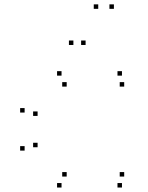

<svg xmlns="http://www.w3.org/2000/svg" viewBox="-20 -828 660 858"><path d="M525 10V-10H505V10ZM535 -39V-59H515V-39ZM278 -39V-59H258V-39ZM148 -170V-190H128V-170ZM148 -310V-330H128V-310ZM278 -441V-461H258V-441ZM535 -441V-461H515V-441ZM525 -490V-510H505V-490ZM255 -490V-510H235V-490ZM90 -325V-345H70V-325ZM90 -155V-175H70V-155ZM255 10V-10H235V10ZM308 -627V-647H288V-627ZM419 -788.5V-808.5H399V-788.5ZM489 -788.5V-808.5H469V-788.5ZM362.5 -627V-647H342.5V-627Z"/></svg>

Font: Monaspace Krypton Dots Var
Style: Regular
Weight: 400
Designer: Riley Cran and the Lettermatic Team
Version: Version 1.100 (Monaspace Krypton Dots)